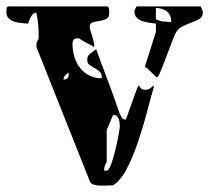

<svg xmlns="http://www.w3.org/2000/svg" viewBox="-41 -567 655 601"><path d="M440 -293Q431 -262 419 -216Q407 -170 391.5 -124Q376 -78 356.5 -40Q337 -2 313 13L287 14Q282 14 275 14Q268 14 261 13Q254 12 248 9Q242 6 240 0L73 -420V-427Q73 -436 76.5 -439.5Q80 -443 80 -455Q80 -475 78.5 -490Q77 -505 73 -527H70Q65 -527 61 -522Q57 -517 54 -511Q51 -505 49 -499.5Q47 -494 47 -493Q37 -494 25 -495Q13 -496 3 -499.5Q-7 -503 -14 -510Q-21 -517 -21 -530Q-21 -533 -20.5 -540Q-20 -547 -13 -547H293Q300 -547 300.5 -538Q301 -529 301 -527Q301 -512 291.5 -507.5Q282 -503 270.5 -501.5Q259 -500 249.5 -497Q240 -494 240 -484V-480Q240 -478 242 -471.5Q244 -465 246.5 -457Q249 -449 251 -442Q253 -435 253 -433L254 -427Q254 -422 253 -420Q251 -422 244 -425.5Q237 -429 229.5 -433Q222 -437 215.5 -441Q209 -445 207 -447H200Q186 -447 186 -430Q186 -408 192 -388.5Q198 -369 210 -354Q222 -339 239 -330.5Q256 -322 278 -322Q278 -336 271 -342.5Q264 -349 255 -354Q246 -359 239 -364Q232 -369 232 -380Q232 -392 241 -399Q250 -406 260 -413Q264 -402 274.5 -373.5Q285 -345 297 -313.5Q309 -282 319 -253.5Q329 -225 333 -213Q335 -209 339 -201Q343 -193 350 -193H353Q355 -199 360 -212Q365 -225 370 -240Q375 -255 380 -268Q385 -281 387 -287Q387 -288 389.5 -293.5Q392 -299 393 -300Q398 -292 402 -289Q406 -286 413 -286Q422 -286 427.5 -289.5Q433 -293 440 -300ZM587 -547Q589 -544 590 -541Q592 -535 593 -533Q594 -533 594 -530Q594 -514 583 -507.5Q572 -501 557.5 -496Q543 -491 528.5 -483.5Q514 -476 507 -460Q505 -456 498 -438Q491 -420 483.5 -400Q476 -380 469 -362Q462 -344 460 -340Q459 -337 456.5 -332Q454 -327 453 -327Q453 -326 450 -326Q447 -326 447 -327L420 -353Q417 -356 413 -356V-360L447 -467V-493Q439 -494 428 -495.5Q417 -497 406 -500.5Q395 -504 387.5 -511Q380 -518 380 -530V-533Q381 -536 383.5 -541.5Q386 -547 387 -547ZM447 -507Q447 -506 454.5 -503.5Q462 -501 467 -500L495 -498Q495 -521 481 -531.5Q467 -542 447 -542ZM174 -333Q174 -338 173 -340Q168 -336 163 -331Q158 -326 158 -318Q174 -318 174 -333ZM293 -33Q300 -33 307 -53Q314 -73 320 -97.5Q326 -122 330 -144Q334 -166 334 -170Q334 -174 333.5 -180.5Q333 -187 331 -193Q329 -199 325.5 -203Q322 -207 316 -207H313L293 -160V-60Q285 -49 285 -33Z"/></svg>

Font: Genkaimincho
Style: Regular
Weight: 800
Designer: Dr. Ken Lunde (project architect, glyph set definition & overall production); Masataka HATTORI \u670D \u90E8 \u6B63 \u8C
Foundry: Adobe Systems Incorporated
Version: Version 1.00